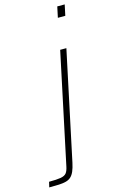

<svg xmlns="http://www.w3.org/2000/svg" viewBox="-239 -795 621 1048"><g transform="rotate(-15 72.0 -271.5)"><path d="M187 -682 200 -743H242L229 -682ZM-98 200 -91 170Q-47 170 -24.5 166Q-2 162 7.5 150Q17 138 22 113L154 -510H189L59 103Q53 131 45 149.5Q37 168 25.5 178.5Q14 189 -3 193.5Q-20 198 -43 199Q-66 200 -98 200Z"/></g></svg>

Font: Saira Thin Thin
Style: Italic
Weight: 250
Italic angle: -12°
Version: Version 1.101